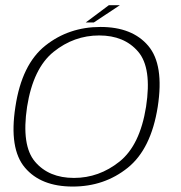

<svg xmlns="http://www.w3.org/2000/svg" viewBox="-20 -698 683 723"><path d="M254 4.5Q373 4.5 461 -66.2Q549 -137 574 -296Q598.5 -454.5 538.2 -525.5Q478 -596.5 358.5 -596.5Q239 -596.5 150.5 -526Q62 -455.5 38 -296Q13.5 -138 73.8 -66.8Q134 4.5 254 4.5ZM258.5 -28Q164 -28 112 -89Q60 -150 82 -296Q105 -441 181.8 -502.8Q258.5 -564.5 353.5 -564.5Q448 -564.5 500.2 -503.5Q552.5 -442.5 530 -296Q507 -151 430 -89.5Q353 -28 258.5 -28ZM303 -613.5H333.5L431.5 -678.5H390Z"/></svg>

Font: Anybody SemiExpanded ExtraLight
Style: Italic
Weight: 250
Width: 6
Italic angle: -10°
Version: Version 1.113;gftools[0.9.25]